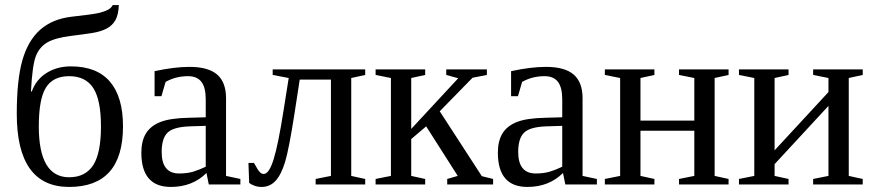

<svg xmlns="http://www.w3.org/2000/svg" viewBox="-20 -736 3485 766"><path d="M46.9 -282.2Q46.9 -416.5 69.1 -494.9Q91.3 -573.2 139.6 -616.7Q188 -660.2 266.1 -669.4Q349.6 -678.7 372.1 -683.8Q394.5 -689 409.2 -696.3Q423.8 -703.6 429.7 -715.8H454.1Q452.6 -677.2 440.4 -655.5Q428.2 -633.8 404.5 -621.6Q380.9 -609.4 345.7 -604Q310.5 -598.6 263.2 -592.8Q200.2 -585 168.7 -566.7Q137.2 -548.3 123 -512Q108.9 -475.6 103.5 -371.1H106.9Q124 -418.9 166 -445.1Q208 -471.2 262.7 -471.2Q366.2 -471.2 418.5 -410.4Q470.7 -349.6 470.7 -231.9Q470.7 9.8 255.9 9.8Q46.9 9.8 46.9 -282.2ZM382.8 -231.9Q382.8 -337.4 352.1 -384.8Q321.3 -432.1 255.9 -432.1Q191.9 -432.1 163.3 -386.7Q134.8 -341.3 134.8 -231.9Q134.8 -28.8 255.9 -28.8Q320.3 -28.8 351.6 -76.7Q382.8 -124.5 382.8 -231.9Z M735.8 -469.2Q811 -469.2 846.4 -438.5Q881.8 -407.7 881.8 -344.2V-34.2L939 -22V0H813L803.7 -45.9Q748 9.8 661.6 9.8Q543.9 9.8 543.9 -127Q543.9 -172.9 561.8 -202.9Q579.6 -232.9 618.7 -248.8Q657.7 -264.6 731.9 -266.1L800.8 -268.1V-339.8Q800.8 -387.2 783.4 -409.7Q766.1 -432.1 730 -432.1Q681.2 -432.1 640.6 -409.2L624 -352.1H596.7V-452.1Q675.8 -469.2 735.8 -469.2ZM800.8 -233.9 736.8 -231.9Q671.4 -229.5 648.2 -206.5Q625 -183.6 625 -129.9Q625 -43.9 694.8 -43.9Q728 -43.9 752.2 -51.5Q776.4 -59.1 800.8 -70.8Z M1032.2 -42Q1053.7 -42 1072 -101.6Q1090.3 -161.1 1111.3 -295.4L1131.8 -424.8L1067.9 -437V-459H1437V-437L1381.3 -424.8V-34.2L1437 -22V0H1239.3V-22L1300.3 -34.2V-418.5H1175.8L1154.8 -282.2Q1132.8 -140.6 1117.4 -90.1Q1102.1 -39.6 1079.6 -14.9Q1057.1 9.8 1023.9 9.8Q1007.8 9.8 994.4 4.6Q981 -0.5 974.1 -6.3L971.2 -85.9H993.2L1008.3 -60.1Q1011.2 -54.7 1017.8 -48.3Q1024.4 -42 1032.2 -42Z M1539.6 -424.8 1478.5 -437V-459H1676.3V-437L1620.6 -424.8V-221.7L1808.1 -423.8L1760.3 -437V-459H1922.4V-437L1865.2 -425.8L1734.4 -292L1902.3 -33.2L1947.3 -22V0H1764.2V-22L1806.2 -34.2L1680.2 -231.9L1620.6 -181.2V-34.2L1676.3 -22V0H1478.5V-22L1539.6 -34.2Z M2158.2 -469.2Q2233.4 -469.2 2268.8 -438.5Q2304.2 -407.7 2304.2 -344.2V-34.2L2361.3 -22V0H2235.4L2226.1 -45.9Q2170.4 9.8 2084 9.8Q1966.3 9.8 1966.3 -127Q1966.3 -172.9 1984.1 -202.9Q2002 -232.9 2041 -248.8Q2080.1 -264.6 2154.3 -266.1L2223.1 -268.1V-339.8Q2223.1 -387.2 2205.8 -409.7Q2188.5 -432.1 2152.3 -432.1Q2103.5 -432.1 2063 -409.2L2046.4 -352.1H2019V-452.1Q2098.1 -469.2 2158.2 -469.2ZM2223.1 -233.9 2159.2 -231.9Q2093.8 -229.5 2070.6 -206.5Q2047.4 -183.6 2047.4 -129.9Q2047.4 -43.9 2117.2 -43.9Q2150.4 -43.9 2174.6 -51.5Q2198.7 -59.1 2223.1 -70.8Z M2454.1 -424.8 2393.1 -437V-459H2590.8V-437L2535.2 -424.8V-254.9H2750V-424.8L2689 -437V-459H2886.7V-437L2831.1 -424.8V-34.2L2886.7 -22V0H2689V-22L2750 -34.2V-214.4H2535.2V-34.2L2590.8 -22V0H2393.1V-22L2454.1 -34.2Z M2989.3 -424.8 2928.2 -437V-459H3126V-437L3070.3 -424.8V-136.2L3285.2 -368.7V-424.8L3224.1 -437V-459H3421.9V-437L3366.2 -424.8V-34.2L3421.9 -22V0H3224.1V-22L3285.2 -34.2V-313.5L3070.3 -81.1V-34.2L3126 -22V0H2928.2V-22L2989.3 -34.2Z"/></svg>

Font: Tinos
Style: Regular
Weight: 400
Designer: Steve Matteson
Foundry: Monotype Imaging Inc.
Version: Version 1.23